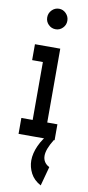

<svg xmlns="http://www.w3.org/2000/svg" viewBox="-100 -707 451 986"><g transform="rotate(10 125.0 -214.0)"><path d="M31 0V-83H90V-385H34V-468H166V-83H219V0ZM125 -562Q103 -562 87.5 -577.5Q72 -593 72 -615Q72 -637 87.5 -653Q103 -669 125 -669Q146 -669 161.5 -653Q177 -637 177 -615Q177 -593 161.5 -577.5Q146 -562 125 -562ZM216 141 189 241Q152 221 135.5 189Q119 157 119 123Q119 86 137.5 45Q156 4 190 -31L215 0Q182 53 182 87Q182 123 216 141Z"/></g></svg>

Font: Inconsolata UltraCondensed ExtraBold
Style: Regular
Weight: 800
Width: 1
Monospace: yes
Designer: Raph Levien, Cyreal, Brenton Simpson
Foundry: Raph Levien, Cyreal, Google
Version: Version 3.001; ttfautohint (v1.8.2.53-6de2)